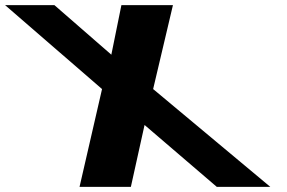

<svg xmlns="http://www.w3.org/2000/svg" viewBox="-262 -722 1109 741"><path d="M781.1 -0.9 329 -378.3 405.4 -702.1H206.5L167.7 -510.9L-51.9 -702.1H-242.3L131.8 -378.3L45 -0.9H243.1L295.9 -239.7L574.6 -0.9Z"/></svg>

Font: Hussar
Style: BdOpOblFive
Weight: 700
Foundry: Cannot Into Space Fonts
Version: Version 2.00